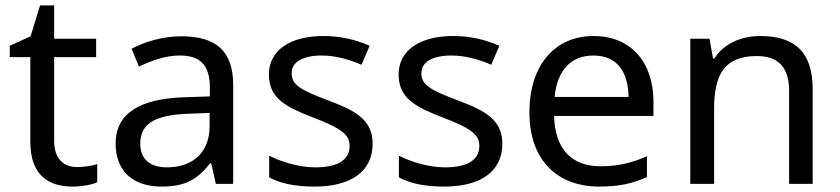

<svg xmlns="http://www.w3.org/2000/svg" viewBox="-20 -679 3102 709"><path d="M264 -62C215 -62 180 -93 180 -158V-468H335V-536H180V-659H128L93 -545L16 -510V-468H92V-156C92 -26 165 10 249 10C281 10 320 3 339 -6V-73C322 -67 290 -62 264 -62Z M649 -545C579 -545 513 -524 466 -499L493 -433C537 -454 588 -474 644 -474C714 -474 755 -444 755 -355V-323L664 -320C489 -315 407 -256 407 -149C407 -40 479 10 576 10C666 10 709 -17 756 -76H760L777 0H841V-365C841 -490 779 -545 649 -545ZM675 -259 754 -262V-214C754 -110 686 -61 596 -61C538 -61 498 -88 498 -148C498 -216 541 -254 675 -259Z M1356 -148C1356 -234 1297 -269 1195 -307C1092 -346 1057 -364 1057 -409C1057 -449 1096 -474 1168 -474C1220 -474 1270 -459 1315 -440L1345 -510C1295 -532 1239 -546 1174 -546C1054 -546 973 -495 973 -404C973 -316 1035 -284 1139 -244C1244 -204 1271 -180 1271 -140C1271 -92 1233 -61 1144 -61C1081 -61 1016 -83 974 -104V-24C1015 -2 1067 10 1142 10C1273 10 1356 -44 1356 -148Z M1835 -148C1835 -234 1776 -269 1674 -307C1571 -346 1536 -364 1536 -409C1536 -449 1575 -474 1647 -474C1699 -474 1749 -459 1794 -440L1824 -510C1774 -532 1718 -546 1653 -546C1533 -546 1452 -495 1452 -404C1452 -316 1514 -284 1618 -244C1723 -204 1750 -180 1750 -140C1750 -92 1712 -61 1623 -61C1560 -61 1495 -83 1453 -104V-24C1494 -2 1546 10 1621 10C1752 10 1835 -44 1835 -148Z M2172 -546C2030 -546 1935 -440 1935 -264C1935 -85 2040 10 2193 10C2266 10 2314 -1 2369 -25V-102C2313 -78 2265 -65 2197 -65C2090 -65 2029 -130 2026 -251H2393V-304C2393 -450 2309 -546 2172 -546ZM2171 -474C2260 -474 2300 -412 2301 -321H2028C2037 -417 2087 -474 2171 -474Z M2787 -546C2719 -546 2653 -519 2618 -463H2613L2600 -536H2529V0H2617V-278C2617 -403 2655 -472 2774 -472C2856 -472 2894 -429 2894 -343V0H2981V-349C2981 -487 2915 -546 2787 -546Z"/></svg>

Font: Noto Sans Tifinagh Agraw Imazighen
Style: Regular
Weight: 400
Designer: JamraPatel
Foundry: JamraPatel LLC
Version: Version 2.006